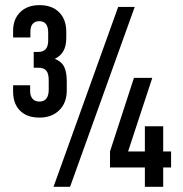

<svg xmlns="http://www.w3.org/2000/svg" viewBox="-20 -717 701 737"><path d="M131.8 -265.6Q83 -265.6 56.6 -292.5Q30.3 -319.3 30.3 -365.2V-389.6H95.7V-367.2Q95.7 -348.6 105 -337.9Q114.3 -327.1 130.9 -327.1Q167 -327.1 167 -373V-409.2Q167 -434.6 157.7 -445.8Q148.4 -457 127 -457H109.4V-517.6H127Q165 -517.6 165 -561.5V-591.8Q165 -635.7 130.9 -635.7Q114.3 -635.7 105.5 -625.5Q96.7 -615.2 96.7 -595.7V-573.2H30.3V-598.6Q30.3 -643.6 57.6 -670.4Q85 -697.3 131.8 -697.3Q179.7 -697.3 207 -669.9Q234.4 -642.6 234.4 -594.7V-571.3Q234.4 -541 223.6 -521.5Q212.9 -502 190.4 -491.2Q216.8 -480.5 226.6 -460Q236.3 -439.5 236.3 -405.3V-370.1Q236.3 -322.3 207.5 -293.9Q178.7 -265.6 131.8 -265.6ZM497.1 -690.4 249 0H185.5L433.6 -690.4ZM636.7 -74.2H606.4V0H536.1V-74.2H402.3V-135.7L494.1 -418H564.5L471.7 -135.7H536.1V-232.4H606.4V-135.7H636.7Z"/></svg>

Font: Altinn-DIN Condensed
Style: Regular
Weight: 400
Width: 3
Designer: Charles Nix
Foundry: Altinn
Version: Version 2.00